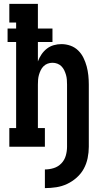

<svg xmlns="http://www.w3.org/2000/svg" viewBox="-20 -755 540 988"><path d="M211 213V117Q234 117 256.5 110Q279 103 295.5 86Q312 69 318.5 46Q325 23 325 0V-320Q325 -333 324 -345.5Q323 -358 319.5 -370Q316 -382 310.5 -393.5Q305 -405 296 -414Q287 -423 275 -427.5Q263 -432 250 -432Q237 -432 225 -427.5Q213 -423 204 -414Q195 -405 189.5 -393.5Q184 -382 180.5 -370Q177 -358 176 -345.5Q175 -333 175 -320V-96H211V0H28V-96H63V-539H19V-608H63V-639H28V-735H175V-608H250V-539H175V-439Q182 -458 193.5 -475Q205 -492 221 -504.5Q237 -517 256.5 -522.5Q276 -528 296 -528Q320 -528 342.5 -520Q365 -512 382 -495.5Q399 -479 409.5 -457.5Q420 -436 426 -413.5Q432 -391 434.5 -367.5Q437 -344 437 -320V0Q437 29 431 58.5Q425 88 411 113.5Q397 139 374.5 159Q352 179 325.5 191.5Q299 204 269.5 208.5Q240 213 211 213Z"/></svg>

Font: Iosevka Gothic
Style: Bold
Weight: 700
Monospace: yes
Designer: Belleve Invis
Foundry: Belleve Invis
Version: Version 15.5.1; ttfautohint (v1.8.4)